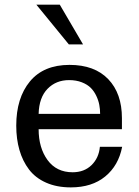

<svg xmlns="http://www.w3.org/2000/svg" viewBox="-20 -791 596 825"><path d="M410.2 -301.8Q410.2 -321.3 406.7 -340.1Q403.3 -358.9 394 -378.7Q384.8 -398.4 370.4 -413.1Q356 -427.7 331.8 -437.3Q307.6 -446.8 276.9 -446.8Q220.7 -446.8 184.3 -409.4Q147.9 -372.1 146 -301.8ZM336.9 -600.1H275.9L136.2 -771H236.8ZM146 -235.8Q146 -155.8 184.3 -103.3Q222.7 -50.8 292 -50.8Q341.8 -50.8 373.3 -81.5Q404.8 -112.3 409.2 -160.2H504.9Q489.3 -79.6 432.1 -32.7Q375 14.2 284.2 14.2Q224.1 14.2 178.2 -6.1Q132.3 -26.4 104.7 -62.7Q77.1 -99.1 63.5 -146.5Q49.8 -193.8 49.8 -251Q49.8 -370.1 108.6 -441.2Q167.5 -512.2 278.8 -512.2Q386.2 -512.2 445.1 -450.9Q503.9 -389.6 503.9 -283.2V-235.8Z"/></svg>

Font: Perun
Style: Regular
Weight: 400
Version: Version 1.0000